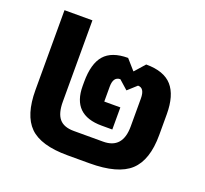

<svg xmlns="http://www.w3.org/2000/svg" viewBox="-112 -766 960 898"><g transform="rotate(20 368.5 -316.5)"><path d="M308 0Q175 0 119 -55.5Q63 -111 63 -236V-633H202V-228Q202 -171 224.5 -144Q247 -117 297 -117H443Q540 -117 540 -228V-367Q540 -419 507 -419L464 -380H463L419 -419Q384 -419 384 -369V-295H464V-185H411Q264 -185 264 -329V-349Q264 -440 301 -482.5Q338 -525 419 -525L463 -475H465L509 -525Q598 -525 638.5 -479Q679 -433 679 -339V-236Q679 -111 619 -55.5Q559 0 417 0Z"/></g></svg>

Font: Anuphan
Style: Bold
Weight: 700
Designer: Mike Abbink, Paul van der Laan, Pieter van Rosmalen, Mint Tantisuwanna
Foundry: Bold Monday; Cadson Demak
Version: Version 3.002;hotconv 1.0.109;makeotfexe 2.5.65596